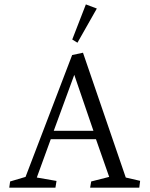

<svg xmlns="http://www.w3.org/2000/svg" viewBox="-20 -861 687 881"><path d="M335.4 -665 424.3 -821.8 374 -840.8 311.5 -679.7ZM234.4 0 239.3 -30.8 148.9 -46.4 212.9 -222.2H420.4L481 -49.3L398.4 -28.3L393.6 0H619.1L623 -31.2L557.1 -46.4L360.8 -619.1L311 -608.4L97.2 -49.3L26.4 -28.3L22.5 0ZM320.8 -517.6 408.7 -260.7H226.6Z"/></svg>

Font: Neuton Light
Style: Regular
Weight: 300
Designer: Brian M Zick
Foundry: Brian M Zick
Version: Version 1.560